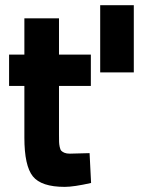

<svg xmlns="http://www.w3.org/2000/svg" viewBox="-20 -710 547 742"><path d="M331.1 -377.9H208V-189Q208 -169.9 208.3 -161.6Q208.5 -153.3 210.7 -142.3Q212.9 -131.3 217.3 -127Q221.7 -122.6 229.5 -119.4Q237.3 -116.2 250 -116.2L326.2 -118.2L332 -2.9Q265.1 12.2 230 12.2Q139.6 12.2 106.9 -28.6Q74.2 -69.3 74.2 -178.2V-377.9H15.1V-499H74.2V-639.2H208V-499H331.1ZM497.1 -689.9V-430.2H367.2V-689.9Z"/></svg>

Font: TitilliumText25L
Style: 999 wt
Weight: 900
Designer: Accademia di Belle Arti di Urbino and others
Foundry: Accademia di Belle Arti di Urbino and others.
Version: Version 25.000